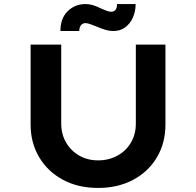

<svg xmlns="http://www.w3.org/2000/svg" viewBox="-20 -921 967 947"><path d="M464 6Q365 6 290 -34.5Q215 -75 173 -146Q131 -217 131 -306V-701H282V-312Q282 -259 306 -218Q330 -177 371 -153.5Q412 -130 464 -130Q517 -130 559.5 -153.5Q602 -177 626 -218Q650 -259 650 -312V-701H796V-306Q796 -217 754.5 -146Q713 -75 637.5 -34.5Q562 6 464 6ZM540 -768Q519 -768 498 -774.5Q477 -781 454 -791Q436 -798 423.5 -802.5Q411 -807 401 -807Q388 -807 379.5 -796.5Q371 -786 371 -768H278Q278 -831 314 -866Q350 -901 402 -901Q420 -901 438.5 -895.5Q457 -890 481 -878Q497 -871 508.5 -867Q520 -863 529 -863Q543 -863 550.5 -873.5Q558 -884 557 -901H649Q649 -865 635.5 -834.5Q622 -804 597.5 -786Q573 -768 540 -768Z"/></svg>

Font: Lexend Giga SemiBold
Style: Regular
Weight: 600
Designer: Bonnie Shaver-Troup, Thomas Jockin
Foundry: Lexend
Version: Version 1.007